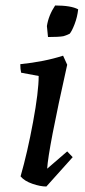

<svg xmlns="http://www.w3.org/2000/svg" viewBox="-20 -668 311 700"><path d="M155 -533Q154 -538 153 -553Q152 -568 151 -573Q157 -612 181 -648Q239 -648 265 -634Q262 -606 252 -580Q242 -554 234 -545Q227 -541 211 -536Q194 -533 155 -533ZM121 -391 57 -403Q54 -416 54 -434Q142 -443 210 -465L225 -432Q156 -124 152 -53L225 -116L245 -95L149 12Q127 12 98 2Q69 -8 55 -25Q80 -112 100.5 -223Q121 -334 121 -391Z"/></svg>

Font: Albura Medium
Style: Italic
Weight: 462
Italic angle: -7°
Designer: Mercedes Jáuregui
Foundry: Omnibus-Type Team
Version: Version 1.000